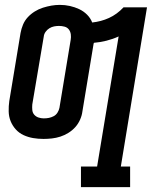

<svg xmlns="http://www.w3.org/2000/svg" viewBox="-20 -560 640 785"><path d="M311 205V121H377L465 -411Q441 -400 415 -393.5Q389 -387 364 -385Q364 -384 364 -383.5Q364 -383 363 -383L317 -105Q315 -88 307.5 -71Q300 -54 288 -40.5Q276 -27 260 -17Q244 -7 227 -1.5Q210 4 192.5 6Q175 8 158 8Q136 8 115.5 4.5Q95 1 76.5 -7.5Q58 -16 44.5 -31Q31 -46 23.5 -64.5Q16 -83 15.5 -104.5Q15 -126 18 -147L64 -425Q67 -442 74 -459Q81 -476 93.5 -489.5Q106 -503 122 -513Q138 -523 155.5 -528.5Q173 -534 190 -537Q207 -540 225 -540Q246 -540 266 -535.5Q286 -531 304 -522.5Q322 -514 336 -500Q350 -486 357 -468Q375 -470 392 -474.5Q409 -479 425.5 -486.5Q442 -494 457 -505Q472 -516 485 -530H581L474 121H512V205ZM159 -76Q170 -76 180 -78Q190 -80 199.5 -85Q209 -90 215 -99.5Q221 -109 223 -119L269 -397Q271 -408 269.5 -419.5Q268 -431 261.5 -439.5Q255 -448 244 -451Q233 -454 221 -454Q211 -454 201 -452Q191 -450 182 -444.5Q173 -439 166.5 -430Q160 -421 159 -411L112 -133Q111 -122 112 -110.5Q113 -99 120 -91Q127 -83 137.5 -79.5Q148 -76 159 -76Z"/></svg>

Font: Iosevka Curly Slab MdExObl
Style: Regular
Weight: 500
Width: 7
Italic angle: -9°
Monospace: yes
Designer: Belleve Invis
Foundry: Belleve Invis
Version: Version 11.1.0; ttfautohint (v1.8.3)